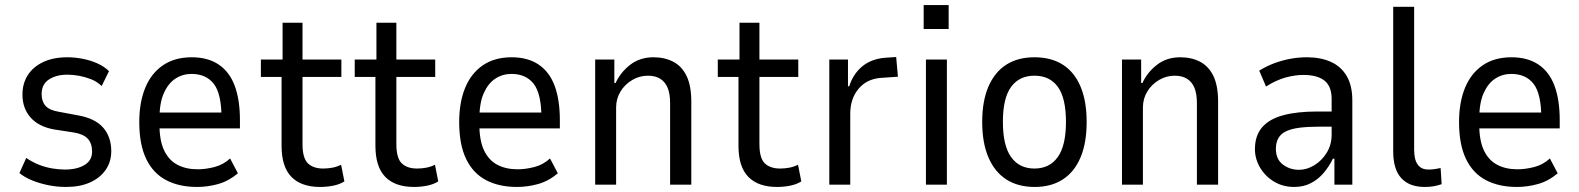

<svg xmlns="http://www.w3.org/2000/svg" viewBox="-20 -732 6260 761"><path d="M242 9Q206 9 171.5 2Q137 -5 107.5 -17Q78 -29 57 -46L84 -106Q109 -89 134.5 -79Q160 -69 186.5 -64.5Q213 -60 237 -60Q285 -60 315 -78Q345 -96 345 -131Q345 -164 327.5 -182.5Q310 -201 272 -207L194 -219Q133 -230 101 -266.5Q69 -303 69 -357Q69 -401 90 -434Q111 -467 151 -486Q191 -505 247 -505Q276 -505 307.5 -499Q339 -493 366.5 -480.5Q394 -468 412 -450L383 -391Q364 -409 341 -418Q318 -427 294 -431.5Q270 -436 247 -436Q203 -436 174 -417Q145 -398 145 -359Q145 -330 160.5 -312.5Q176 -295 213 -289L288 -275Q357 -263 389 -226Q421 -189 421 -133Q421 -91 399 -59Q377 -27 337 -9Q297 9 242 9Z M761 9Q690 9 638.5 -18Q587 -45 559.5 -102Q532 -159 532 -248Q532 -326 555.5 -383.5Q579 -441 625.5 -473Q672 -505 740 -505Q804 -505 847 -476Q890 -447 910.5 -391.5Q931 -336 931 -256V-223H595V-286H875L858 -264Q858 -360 827.5 -399.5Q797 -439 739 -439Q704 -439 675.5 -420.5Q647 -402 629.5 -363Q612 -324 612 -260V-239Q612 -175 630.5 -136Q649 -97 683 -79Q717 -61 764 -61Q795 -61 830 -70Q865 -79 892 -104L923 -45Q886 -14 844.5 -2.5Q803 9 761 9Z M1249 9Q1174 9 1135 -31Q1096 -71 1096 -154V-427H1014V-496H1100V-642H1179V-496H1333V-427H1179V-161Q1179 -105 1200.5 -84.5Q1222 -64 1261 -64Q1280 -64 1298 -67.5Q1316 -71 1332 -79L1345 -13Q1326 -1 1300.5 4Q1275 9 1249 9Z M1621 9Q1546 9 1507 -31Q1468 -71 1468 -154V-427H1386V-496H1472V-642H1551V-496H1705V-427H1551V-161Q1551 -105 1572.5 -84.5Q1594 -64 1633 -64Q1652 -64 1670 -67.5Q1688 -71 1704 -79L1717 -13Q1698 -1 1672.5 4Q1647 9 1621 9Z M2029 9Q1958 9 1906.5 -18Q1855 -45 1827.5 -102Q1800 -159 1800 -248Q1800 -326 1823.5 -383.5Q1847 -441 1893.5 -473Q1940 -505 2008 -505Q2072 -505 2115 -476Q2158 -447 2178.5 -391.5Q2199 -336 2199 -256V-223H1863V-286H2143L2126 -264Q2126 -360 2095.5 -399.5Q2065 -439 2007 -439Q1972 -439 1943.5 -420.5Q1915 -402 1897.5 -363Q1880 -324 1880 -260V-239Q1880 -175 1898.5 -136Q1917 -97 1951 -79Q1985 -61 2032 -61Q2063 -61 2098 -70Q2133 -79 2160 -104L2191 -45Q2154 -14 2112.5 -2.5Q2071 9 2029 9Z M2339 0V-496H2415V-403H2420Q2439 -445 2477.5 -475Q2516 -505 2570 -505Q2615 -505 2649 -487Q2683 -469 2701.5 -430.5Q2720 -392 2720 -329V0H2636V-323Q2636 -361 2626 -384.5Q2616 -408 2596.5 -420Q2577 -432 2548 -432Q2515 -432 2486 -415Q2457 -398 2439.5 -369.5Q2422 -341 2422 -306V0Z M3060 9Q2985 9 2946 -31Q2907 -71 2907 -154V-427H2825V-496H2911V-642H2990V-496H3144V-427H2990V-161Q2990 -105 3011.5 -84.5Q3033 -64 3072 -64Q3091 -64 3109 -67.5Q3127 -71 3143 -79L3156 -13Q3137 -1 3111.5 4Q3086 9 3060 9Z M3267 0V-496H3341V-390H3346Q3361 -438 3396.5 -468Q3432 -498 3487 -503L3532 -506L3539 -428L3468 -423Q3414 -418 3382 -379Q3350 -340 3350 -281V0Z M3641 -617V-712H3740V-617ZM3650 0V-496H3733V0Z M4081 9Q4015 9 3969 -20.5Q3923 -50 3898 -107.5Q3873 -165 3873 -249Q3873 -332 3898 -389.5Q3923 -447 3969 -476Q4015 -505 4080 -505Q4146 -505 4192 -476Q4238 -447 4262.5 -389.5Q4287 -332 4287 -249Q4287 -165 4262.5 -107.5Q4238 -50 4192 -20.5Q4146 9 4081 9ZM4080 -64Q4140 -64 4172.5 -109.5Q4205 -155 4205 -249Q4205 -343 4173 -387.5Q4141 -432 4080 -432Q4020 -432 3987.5 -387.5Q3955 -343 3955 -249Q3955 -155 3987.5 -109.5Q4020 -64 4080 -64Z M4427 0V-496H4503V-403H4508Q4527 -445 4565.5 -475Q4604 -505 4658 -505Q4703 -505 4737 -487Q4771 -469 4789.5 -430.5Q4808 -392 4808 -329V0H4724V-323Q4724 -361 4714 -384.5Q4704 -408 4684.5 -420Q4665 -432 4636 -432Q4603 -432 4574 -415Q4545 -398 4527.5 -369.5Q4510 -341 4510 -306V0Z M5110 9Q5065 9 5030 -12Q4995 -33 4974.5 -67.5Q4954 -102 4954 -141Q4954 -195 4983 -228Q5012 -261 5067 -275.5Q5122 -290 5199 -290H5271V-230H5210Q5165 -230 5132.5 -226Q5100 -222 5079 -212.5Q5058 -203 5047.5 -185.5Q5037 -168 5037 -142Q5037 -101 5064.5 -80Q5092 -59 5129 -59Q5160 -59 5190 -77.5Q5220 -96 5239 -127.5Q5258 -159 5258 -198V-340Q5258 -390 5229.5 -412.5Q5201 -435 5146 -435Q5112 -435 5074.5 -424.5Q5037 -414 4998 -389L4971 -452Q5000 -470 5031 -481.5Q5062 -493 5094.5 -499Q5127 -505 5160 -505Q5214 -505 5254.5 -487Q5295 -469 5317.5 -431Q5340 -393 5340 -334V0H5269V-103H5263Q5249 -74 5227.5 -48Q5206 -22 5176.5 -6.5Q5147 9 5110 9Z M5627 9Q5566 9 5534 -26Q5502 -61 5502 -132V-705H5585V-138Q5585 -118 5589.5 -100.5Q5594 -83 5606.5 -71.5Q5619 -60 5642 -60Q5655 -60 5668 -62Q5681 -64 5690 -66L5694 -2Q5676 4 5661 6.5Q5646 9 5627 9Z M5992 9Q5921 9 5869.5 -18Q5818 -45 5790.5 -102Q5763 -159 5763 -248Q5763 -326 5786.5 -383.5Q5810 -441 5856.5 -473Q5903 -505 5971 -505Q6035 -505 6078 -476Q6121 -447 6141.5 -391.5Q6162 -336 6162 -256V-223H5826V-286H6106L6089 -264Q6089 -360 6058.5 -399.5Q6028 -439 5970 -439Q5935 -439 5906.5 -420.5Q5878 -402 5860.5 -363Q5843 -324 5843 -260V-239Q5843 -175 5861.5 -136Q5880 -97 5914 -79Q5948 -61 5995 -61Q6026 -61 6061 -70Q6096 -79 6123 -104L6154 -45Q6117 -14 6075.5 -2.5Q6034 9 5992 9Z"/></svg>

Font: Nunito Sans 7pt Condensed
Style: Regular
Weight: 400
Width: 3
Designer: Vernon Adams
Foundry: Vernon Adams
Version: Version 3.101;gftools[0.9.27]